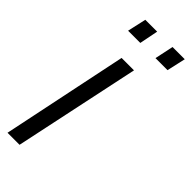

<svg xmlns="http://www.w3.org/2000/svg" viewBox="-231 -705 733 733"><g transform="rotate(45 136.0 -338.5)"><path d="M-4 0 102 -510H169L61 0ZM194 -601 210 -677H276L259 -601ZM46 -601 63 -677H127L112 -601Z"/></g></svg>

Font: Saira UltraCondensed Medium
Style: Italic
Weight: 500
Width: 1
Italic angle: -12°
Designer: Hector Gatti with collaboration of the Omnibus-Type team
Foundry: Omnibus-Type
Version: Version 1.101